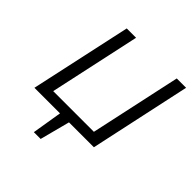

<svg xmlns="http://www.w3.org/2000/svg" viewBox="-223 -821 1178 1178"><g transform="rotate(45 366.5 -231.5)"><path d="M721 -658 579 0H363L312 195H253L285 0H63L206 -658H287L159 -67H512L640 -658Z"/></g></svg>

Font: Ysabeau Medium
Style: Italic
Weight: 500
Italic angle: -12°
Designer: Christian Thalmann (Catharsis Fonts)
Version: Version 0.003